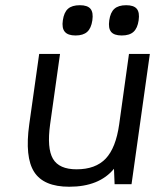

<svg xmlns="http://www.w3.org/2000/svg" viewBox="-20 -707 615 737"><path d="M417.5 -59.1Q360.8 9.8 245.6 9.8Q147.5 9.8 111.1 -47.1Q74.7 -104 92.3 -230L130.4 -500H210.4L172.4 -230Q159.7 -137.7 183.3 -97.4Q207 -57.1 273.9 -57.1Q346.7 -57.1 385.7 -98.1Q424.8 -139.2 437.5 -230L475.1 -500H555.2L484.9 0H419.9ZM286.6 -687Q315.9 -687 327.4 -673.1Q338.9 -659.2 334.5 -628.9Q330.1 -598.6 314.7 -584.7Q299.3 -570.8 270 -570.8Q240.7 -570.8 228.8 -585Q216.8 -599.1 221.2 -628.9Q225.6 -659.7 241 -673.3Q256.3 -687 286.6 -687ZM464.4 -687Q493.7 -687 505.1 -673.1Q516.6 -659.2 512.2 -628.9Q507.8 -598.6 492.4 -584.7Q477.1 -570.8 447.3 -570.8Q418 -570.8 406.5 -584.7Q395 -598.6 399.4 -628.9Q403.8 -659.7 419.2 -673.3Q434.6 -687 464.4 -687Z"/></svg>

Font: Fivo Sans
Style: Italic
Weight: 400
Designer: Alexander Slobzheninov
Foundry: Alexander Slobzheninov
Version: 1.0